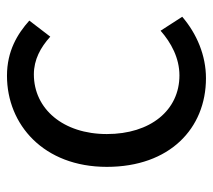

<svg xmlns="http://www.w3.org/2000/svg" viewBox="-50 -547 610 550"><g transform="rotate(-90 255.0 -272.0)"><path d="M306 13C371 13 433 -13 482 -55L442 -117C408 -87 364 -63 314 -63C214 -63 146 -146 146 -271C146 -396 218 -480 317 -480C359 -480 394 -461 425 -433L471 -493C433 -527 384 -557 313 -557C173 -557 52 -452 52 -271C52 -91 162 13 306 13Z"/></g></svg>

Font: Source Han Sans JP
Style: Regular
Weight: 400
Designer: Ryoko NISHIZUKA 西塚涼子 (kana, bopomofo & ideographs); Paul D. Hunt (Latin, Greek & Cyrillic); Sandoll Communications 산돌커뮤니
Foundry: Adobe
Version: Version 2.004;hotconv 1.0.118;makeotfexe 2.5.65603